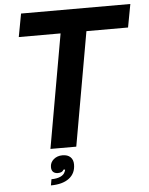

<svg xmlns="http://www.w3.org/2000/svg" viewBox="-62 -814 830 1066"><g transform="rotate(-5 352.5 -280.5)"><path d="M337 0H193L305 -634H72L96 -763H705L681 -634H449ZM184 168Q214 168 234 159Q254 150 260 134Q264 128 264 121H255Q248 137 223 137Q206 137 196.5 128Q187 119 187 101Q187 75 207 58Q227 41 256 41Q285 41 300.5 56Q316 71 316 97Q316 147 279.5 174.5Q243 202 178 202Z"/></g></svg>

Font: Open Sauce One
Style: Bold Italic
Weight: 700
Italic angle: -10°
Designer: Alfredo Marco Pradil
Foundry: Creative Sauce Fz LLC
Version: Version 1.477